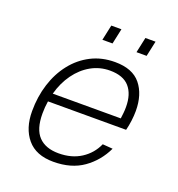

<svg xmlns="http://www.w3.org/2000/svg" viewBox="-129 -808 859 926"><g transform="rotate(20 300.0 -344.5)"><path d="M246 12Q157 12 112 -41.5Q67 -95 67 -183Q67 -257 87.5 -322Q108 -387 147 -436.5Q186 -486 240.5 -514Q295 -542 363 -542Q453 -542 495 -490.5Q537 -439 537 -354Q537 -330 533.5 -303Q530 -276 524 -253H123Q118 -222 118 -189Q118 -109 153.5 -72Q189 -35 256 -35Q323 -35 371 -66Q419 -97 442 -149L494 -145Q461 -75 399.5 -31.5Q338 12 246 12ZM354 -495Q302 -495 257.5 -470Q213 -445 180.5 -400Q148 -355 132 -296H481Q483 -311 484.5 -325.5Q486 -340 486 -356Q486 -422 454 -458.5Q422 -495 354 -495ZM268 -622 285 -701H337L320 -622ZM443 -622 460 -701H512L495 -622Z"/></g></svg>

Font: Geist Mono ExtraLight
Style: Italic
Weight: 200
Italic angle: -12°
Monospace: yes
Designer: Basement.studio, Andrés Briganti, Mateo Zaragoza
Foundry: Basement.studio, Vercel, Andrés Briganti, Guido Ferreyra, Mateo Zaragoza
Version: Version 1.500; ttfautohint (v1.8.4.7-5d5b)